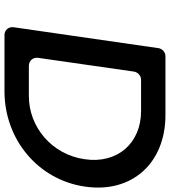

<svg xmlns="http://www.w3.org/2000/svg" viewBox="28 -768 740 835"><g transform="rotate(90 397.5 -350.0)"><path d="M189 -670 98 -40C95 -18 110 0 132 0H376C588 0 762 -148 791 -350C821 -553 690 -700 480 -700H223C207 -700 191 -686 189 -670ZM326 -594H463C601 -594 693 -492 672 -349C652 -207 533 -106 397 -106H266C244 -106 228 -124 231 -146L291 -564C294 -580 309 -594 326 -594Z"/></g></svg>

Font: Trueno
Style: RoundIt
Weight: 400
Designer: Julieta Ulanovsky, Jasper
Foundry: Julieta Ulanovsky, Cannot Into Space Fonts
Version: Version 3.001